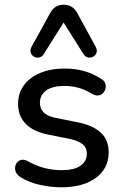

<svg xmlns="http://www.w3.org/2000/svg" viewBox="-20 -789 524 818"><path d="M242 9Q198 9 151.5 -1Q105 -11 66 -35Q53 -44 48 -55Q43 -66 44.5 -77.5Q46 -89 53.5 -97.5Q61 -106 72.5 -108Q84 -110 97 -103Q136 -81 172 -72.5Q208 -64 243 -64Q296 -64 323 -83Q350 -102 350 -134Q350 -160 332 -174.5Q314 -189 278 -197L183 -216Q121 -229 89 -262Q57 -295 57 -346Q57 -392 82 -426Q107 -460 152 -478.5Q197 -497 256 -497Q300 -497 339 -486Q378 -475 411 -453Q424 -446 428 -434.5Q432 -423 429.5 -412Q427 -401 419 -392.5Q411 -384 399.5 -382.5Q388 -381 374 -388Q344 -407 314.5 -415Q285 -423 256 -423Q203 -423 176.5 -403.5Q150 -384 150 -351Q150 -326 166 -310Q182 -294 216 -287L311 -268Q376 -255 409.5 -224Q443 -193 443 -140Q443 -71 388 -31Q333 9 242 9ZM388 -589Q395 -575 391 -564Q387 -553 377 -547.5Q367 -542 355.5 -544Q344 -546 336 -558L251 -693L166 -558Q158 -546 146.5 -544Q135 -542 125 -547.5Q115 -553 111 -564Q107 -575 114 -589L193 -732Q203 -751 217.5 -760Q232 -769 251 -769Q270 -769 285 -760Q300 -751 310 -732Z"/></svg>

Font: Nunito ExtraLight SemiBold
Style: Regular
Weight: 600
Version: Version 3.602